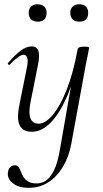

<svg xmlns="http://www.w3.org/2000/svg" viewBox="-20 -617 491 918"><path d="M116.8 281Q68.6 281 40.7 258.5Q12.8 236 18.2 205Q21.6 187.2 31 180.2Q40.4 173.2 50.8 173.2Q62.8 173.2 69 182.1Q75.2 191 79.9 203.8Q84.6 216.6 92.4 229.4Q100.2 242.2 115.1 251.1Q130 260 156 260Q178 260 198.9 246.9Q219.8 233.8 237.9 197.8Q256 161.8 267.2 94L335.6 -297L350.8 -380Q352.8 -394 380.8 -394Q397 -394 401.5 -392.5Q406 -391 406 -388Q406 -385 401.1 -361.5Q396.2 -338 391 -312L321 70Q310 131 282 178.6Q254 226.2 212.4 253.6Q170.8 281 116.8 281ZM131.8 13Q89 13 73.9 -18.3Q58.8 -49.6 73.4 -119L109.2 -297Q115 -327.6 110.1 -341.4Q105.2 -355.2 93 -355.2Q82.2 -355.2 65.2 -342.8Q48.2 -330.4 27.4 -309Q23.4 -305 19.4 -309Q15.4 -313 19.4 -317Q52.2 -355 79 -375Q105.8 -395 131.6 -395Q156 -395 163.7 -373.2Q171.4 -351.4 159.6 -297L127.8 -138Q115.4 -80.4 125 -53Q134.6 -25.6 164.4 -25.6Q196.6 -25.6 231.9 -67.1Q267.2 -108.6 298.8 -188Q330.4 -267.4 350.8 -380L362.8 -377.8Q343 -261.4 307.6 -173.2Q272.2 -85 227.2 -36Q182.2 13 131.8 13ZM160.6 -513.4Q140.2 -513.4 128.7 -524.4Q117.2 -535.4 117.2 -556.2Q117.2 -574.6 128.7 -585.6Q140.2 -596.6 160.6 -596.6Q181 -596.6 191.9 -585.6Q202.8 -574.6 202.8 -556.2Q202.8 -513.4 160.6 -513.4ZM359.4 -513.4Q339 -513.4 327.5 -524.4Q316 -535.4 316 -556.2Q316 -574.6 327.5 -585.6Q339 -596.6 359.4 -596.6Q379.8 -596.6 390.7 -585.6Q401.6 -574.6 401.6 -556.2Q401.6 -513.4 359.4 -513.4Z"/></svg>

Font: Cormorant Infant Light
Style: Italic
Weight: 300
Italic angle: -10°
Designer: Christian Thalmann (Catharsis Fonts)
Foundry: Catharsis Fonts
Version: Version 4.001